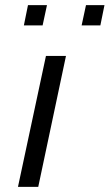

<svg xmlns="http://www.w3.org/2000/svg" viewBox="-20 -728 427 748"><path d="M50 0 159 -510H237L129 0ZM298 -629 315 -708H387L371 -629ZM73 -629 89 -708H163L146 -629Z"/></svg>

Font: Saira Expanded
Style: Italic
Weight: 400
Width: 7
Italic angle: -12°
Designer: Hector Gatti with collaboration of the Omnibus-Type team
Foundry: Omnibus-Type
Version: Version 1.101